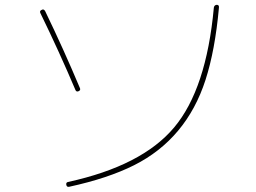

<svg xmlns="http://www.w3.org/2000/svg" viewBox="-20 -750 1040 779"><path d="M255.9 -11.7Q555.7 -77.1 686.5 -232.9Q817.4 -388.7 847.7 -719.7Q849.6 -729.5 859.4 -730.5Q870.1 -730.5 868.2 -717.8Q852.5 -545.9 814 -426.3Q775.4 -306.6 702.6 -219.7Q629.9 -132.8 523.9 -79.6Q418 -26.4 260.7 7.8Q251 9.8 249 0Q247.1 -9.8 255.9 -11.7ZM286.1 -384.8Q221.7 -537.1 143.6 -697.3Q139.6 -706.1 149.4 -710Q157.2 -714.8 163.1 -705.1Q237.3 -551.8 304.7 -391.6Q307.6 -383.8 298.8 -379.9Q290 -376 286.1 -384.8Z"/></svg>

Font: Rounded Mgen+ 1m thin
Style: Regular
Weight: 100
Designer: [Source Han Sans]
Ryoko NISHIZUKA  (kana & ideographs); Paul D. Hunt (Latin, Greek & Cyrillic); Wenlong ZHANG  (bopomofo
Version: Version 1.059.20150602